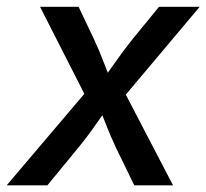

<svg xmlns="http://www.w3.org/2000/svg" viewBox="-42 -556 619 576"><path d="M-22 0 243.7 -313 230.5 -236.3 78.1 -535.6H193.8L239.7 -439Q257.3 -400.9 270.5 -365.7Q283.7 -330.6 297.9 -296.9H251Q276.9 -330.6 301.3 -365.7Q325.7 -400.9 356 -439L435.1 -535.6H557.1L303.7 -234.4L315.9 -309.6L477.1 0H360.8L306.2 -112.3Q288.6 -149.4 275.6 -183.6Q262.7 -217.8 248 -250H294.9Q269.5 -217.8 246.1 -183.6Q222.7 -149.4 192.4 -112.3L100.1 0Z"/></svg>

Font: Inter 20pt Medium
Style: Italic
Weight: 500
Italic angle: -9.3988°
Version: Version 4.001;git-66647c0bb